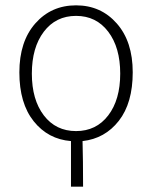

<svg xmlns="http://www.w3.org/2000/svg" viewBox="-20 -512 564 712"><path d="M288.1 180.2H243.2V11.2Q158.2 4.4 105 -62.3Q51.8 -128.9 51.8 -243.4Q51.8 -357.9 110.8 -425Q169.9 -492.2 262 -492.2Q354 -492.2 413.1 -425Q472.2 -357.9 472.2 -243.9Q472.2 -129.9 420.7 -64Q369.1 2 286.1 11.2Q288.1 81.5 288.1 180.2ZM142.6 -84Q187 -25.9 262 -25.9Q336.9 -25.9 381.3 -84Q425.8 -142.1 425.8 -239Q425.8 -335.9 381.3 -394.5Q336.9 -453.1 262 -453.1Q187 -453.1 142.6 -394.5Q98.1 -335.9 98.1 -239Q98.1 -142.1 142.6 -84Z"/></svg>

Font: SourceSansPro-Light
Style: Regular
Weight: 300
Designer: Paul D. Hunt
Foundry: Adobe Systems Incorporated
Version: Version 2.020;PS 2.0;hotconv 1.0.86;makeotf.lib2.5.63406